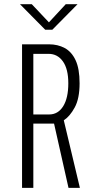

<svg xmlns="http://www.w3.org/2000/svg" viewBox="-20 -916 490 936"><path d="M87.5 0V-700H218.5Q261.5 -700 295.2 -682Q329 -664 348.5 -622.5Q368 -581 368 -510Q368 -435.5 344.2 -392Q320.5 -348.5 291 -329.5L369.5 0H314L243.5 -313.5H242.5H142.5V0ZM142.5 -358H219.5Q263 -358 288 -398Q313 -438 313 -510Q313 -579.5 286.8 -616.5Q260.5 -653.5 217 -653.5H142.5ZM77.5 -895.5H135L218.5 -807L300.5 -895.5H358L235 -771H200.5Z"/></svg>

Font: Trispace Condensed ExtraLight
Style: Regular
Weight: 200
Width: 3
Designer: Tyler Finck
Foundry: Etcetera Type Company
Version: Version 1.210; ttfautohint (v1.8.3)